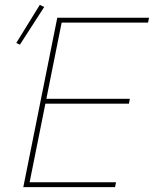

<svg xmlns="http://www.w3.org/2000/svg" viewBox="-20 -771 634 791"><path d="M454 0H76L216 -698H594L590 -678H234L171 -364H515L511 -344H167L102 -20H458ZM162 -742 62 -587 47 -594 144 -751Z"/></svg>

Font: IBM Plex Sans Thin
Style: Italic
Weight: 250
Italic angle: -11.31°
Designer: Mike Abbink, Paul van der Laan, Pieter van Rosmalen
Foundry: Bold Monday
Version: Version 3.201